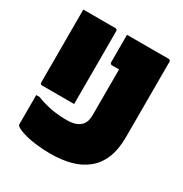

<svg xmlns="http://www.w3.org/2000/svg" viewBox="-167 -829 934 978"><g transform="rotate(30 300.0 -340.0)"><path d="M43 -700Q91 -700 138 -700Q185 -700 232 -700Q237 -700 240 -697Q243 -694 243 -689Q243 -636 243 -582Q243 -528 243 -474.5Q243 -421 243 -367Q243 -313 243 -260Q196 -260 149 -260Q102 -260 54 -260Q49 -260 46 -263Q43 -266 43 -271Q43 -325 43 -378.5Q43 -432 43 -485.5Q43 -539 43 -593Q43 -620 43 -646.5Q43 -673 43 -700ZM251 -170Q278 -170 298.5 -176.5Q319 -183 332 -196Q339 -203 344 -212.5Q349 -222 351 -234.5Q353 -247 353 -261Q353 -297 353 -332.5Q353 -368 353 -405Q353 -442 353 -479.5Q353 -517 353 -556L370 -515L340 -546L383 -527Q374 -527 365 -527Q356 -527 347.5 -527Q339 -527 330 -527Q321 -527 311 -527Q306 -527 303 -530.5Q300 -534 300 -538Q300 -579 300 -619Q300 -659 300 -700Q341 -700 382 -700Q423 -700 463.5 -700Q504 -700 545 -700Q549 -700 551 -698.5Q553 -697 554.5 -695Q556 -693 556 -689Q556 -634 556 -578.5Q556 -523 556 -467.5Q556 -412 556 -356.5Q556 -301 556 -245Q556 -174 535.5 -123.5Q515 -73 476 -41Q437 -9 383 5.5Q329 20 262 20Q219 20 176.5 14.5Q134 9 102 -1Q70 -11 57 -22Q55 -24 54 -26.5Q53 -29 53 -32Q53 -75 53 -117Q53 -159 53 -203H73Q113 -187 156.5 -178.5Q200 -170 251 -170Z"/></g></svg>

Font: Recursive Black
Style: Regular
Weight: 900
Version: Version 1.085